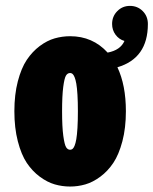

<svg xmlns="http://www.w3.org/2000/svg" viewBox="-20 -638 534 668"><path d="M224 11Q196.5 11 170.5 3.5Q144.5 -4 118.5 -23.2Q92.5 -42.5 73.2 -71.2Q54 -100 42 -146.5Q30 -193 30 -251Q30 -309 42 -355Q54 -401 73.2 -429.8Q92.5 -458.5 118.2 -477.8Q144 -497 170.2 -504.5Q196.5 -512 224 -512Q302.5 -512 354.5 -455Q399 -463.5 413 -495.5Q394 -501 382 -517.2Q370 -533.5 370 -554.5Q370 -581 388 -599.2Q406 -617.5 432 -617.5Q458.5 -617.5 476.5 -599.5Q494.5 -581.5 494.5 -554.5Q494.5 -435 388.5 -404Q418 -341.5 418 -251Q418 -193 405.8 -146.5Q393.5 -100 374.2 -71.2Q355 -42.5 329 -23.2Q303 -4 277 3.5Q251 11 224 11ZM224 -117Q228.5 -117 232.2 -119.8Q236 -122.5 239.5 -131Q243 -139.5 245.5 -154Q248 -168.5 249.5 -193Q251 -217.5 251 -251Q251 -284 249.5 -308.2Q248 -332.5 245.5 -346.8Q243 -361 239.5 -369.5Q236 -378 232.2 -381Q228.5 -384 224 -384Q215 -384 209.5 -375Q204 -366 200 -335.5Q196 -305 196 -251Q196 -196.5 200.2 -165.5Q204.5 -134.5 210 -125.8Q215.5 -117 224 -117Z"/></svg>

Font: League Mono Condensed ExtraBold
Style: Regular
Weight: 800
Width: 1
Designer: Tyler Finck
Foundry: The League of Moveable Type / Tyler Finck
Version: Version 2.210